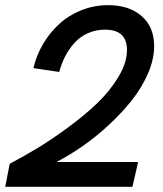

<svg xmlns="http://www.w3.org/2000/svg" viewBox="-29 -718 627 738"><path d="M563.5 -540.5Q563.5 -490.2 539.8 -435.5Q516.1 -380.9 477.5 -332.3Q439 -283.7 389.4 -237.8Q339.8 -191.9 288.8 -156.5Q237.8 -121.1 188 -95.2H502L480 0H-8.8L8.3 -88.4Q61 -116.2 114.5 -148.4Q168 -180.7 232.4 -228Q296.9 -275.4 345.2 -321.8Q393.6 -368.2 426.3 -422.6Q459 -477.1 459 -525.9Q459 -604 374.5 -604Q338.9 -604 308.6 -590.3Q278.3 -576.7 257.1 -553Q235.8 -529.3 221.4 -501.2Q207 -473.1 198.7 -441.4L99.6 -456.1Q110.8 -505.4 136.5 -548.8Q162.1 -592.3 198.5 -625.7Q234.9 -659.2 283.7 -678.7Q332.5 -698.2 386.7 -698.2Q467.3 -698.2 515.4 -656.2Q563.5 -614.3 563.5 -540.5Z"/></svg>

Font: HK Grotesk SmBold Legacy Italic
Style: Regular
Weight: 600
Italic angle: -13°
Designer: Alfredo Marco Pradil
Foundry: Hanken Design Co.
Version: Version 2.022;PS 002.022;hotconv 1.0.88;makeotf.lib2.5.64775